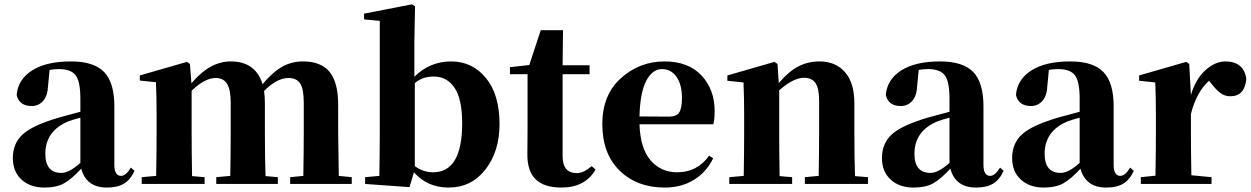

<svg xmlns="http://www.w3.org/2000/svg" viewBox="-20 -846 5754 883"><path d="M349.6 -96.7V-304.7Q312.5 -294.9 294.9 -288.1Q188.5 -244.1 188.5 -138.7Q188.5 -50.8 262.7 -50.8Q297.9 -50.8 349.6 -96.7ZM135.7 -503.9 152.3 -509.8ZM582 -75.2 598.6 -60.5Q580.1 -19.5 550.3 -1.5Q520.5 16.6 471.7 16.6Q377 16.6 353.5 -70.3Q310.5 -23.4 275.4 -3.4Q240.2 16.6 184.6 16.6Q119.1 16.6 79.1 -20Q39.1 -56.6 39.1 -119.1Q39.1 -187.5 85.4 -229Q131.8 -270.5 252 -305.7Q327.1 -326.2 349.6 -332V-392.6Q349.6 -470.7 328.1 -499.5Q306.6 -528.3 250 -528.3Q227.5 -528.3 208 -524.4L201.2 -453.1Q199.2 -405.3 178.2 -381.8Q157.2 -358.4 126 -358.4Q68.4 -358.4 56.6 -409.2Q62.5 -480.5 127.4 -522Q192.4 -563.5 306.6 -563.5Q412.1 -563.5 459 -514.6Q505.9 -465.8 505.9 -357.4V-87.9Q505.9 -37.1 537.1 -37.1Q558.6 -37.1 582 -75.2Z M1538.1 -37.1 1597.7 -31.2V0H1314.5V-31.2L1375 -37.1Q1377 -152.3 1377 -238.3V-373Q1377 -437.5 1360.4 -462.4Q1343.8 -487.3 1306.6 -487.3Q1253.9 -487.3 1194.3 -427.7Q1198.2 -404.3 1198.2 -370.1V-238.3Q1198.2 -123 1201.2 -36.1L1257.8 -31.2V0H974.6V-31.2L1039.1 -37.1Q1041 -152.3 1041 -238.3V-373Q1041 -433.6 1024.4 -460.4Q1007.8 -487.3 971.7 -487.3Q921.9 -487.3 861.3 -428.7V-238.3Q861.3 -153.3 863.3 -36.1L920.9 -31.2V0H631.8V-31.2L698.2 -37.1Q700.2 -154.3 700.2 -238.3V-321.3Q700.2 -394.5 697.3 -467.8L623 -475.6V-499L839.8 -561.5L853.5 -551.8L860.4 -462.9Q944.3 -563.5 1041 -563.5Q1155.3 -563.5 1187.5 -459Q1236.3 -516.6 1279.3 -540Q1322.3 -563.5 1373 -563.5Q1457 -563.5 1496.1 -515.1Q1535.2 -466.8 1535.2 -364.3V-238.3Q1535.2 -207 1538.1 -37.1Z M1887.7 -463.9V-82Q1925.8 -53.7 1971.7 -53.7Q2105.5 -53.7 2105.5 -279.3Q2105.5 -390.6 2070.3 -442.4Q2035.2 -494.1 1974.6 -494.1Q1922.9 -494.1 1887.7 -463.9ZM1885.7 -656.2V-493.2Q1957 -563.5 2054.7 -563.5Q2152.3 -563.5 2214.8 -487.3Q2277.3 -411.1 2277.3 -275.4Q2277.3 -149.4 2212.4 -66.4Q2147.5 16.6 2043 16.6Q1945.3 16.6 1883.8 -53.7L1863.3 14.6L1659.2 0V-31.2L1724.6 -37.1Q1726.6 -152.3 1726.6 -238.3V-750L1654.3 -756.8V-783.2L1875 -826.2L1888.7 -817.4Z M2701.2 -82 2718.8 -66.4Q2671.9 16.6 2561.5 16.6Q2483.4 16.6 2443.8 -21Q2404.3 -58.6 2405.3 -139.6Q2405.3 -158.2 2405.8 -192.9Q2406.2 -227.5 2406.2 -249V-504.9H2325.2V-537.1L2414.1 -546.9L2466.8 -707H2569.3L2567.4 -545.9H2691.4V-504.9H2567.4V-127Q2567.4 -49.8 2633.8 -49.8Q2663.1 -49.8 2701.2 -82Z M2920.9 -310.5 3056.6 -309.6Q3090.8 -309.6 3103.5 -328.6Q3116.2 -347.7 3116.2 -394.5Q3116.2 -458 3090.8 -493.2Q3065.4 -528.3 3024.4 -528.3Q2980.5 -528.3 2952.1 -474.6Q2923.8 -420.9 2920.9 -310.5ZM3241.2 -129.9 3259.8 -118.2Q3228.5 -53.7 3170.9 -18.6Q3113.3 16.6 3037.1 16.6Q2910.2 16.6 2830.1 -61Q2750 -138.7 2750 -275.4Q2750 -409.2 2835.4 -486.3Q2920.9 -563.5 3036.1 -563.5Q3145.5 -563.5 3206.1 -499Q3266.6 -434.6 3266.6 -335Q3266.6 -296.9 3260.7 -274.4H2920.9Q2924.8 -163.1 2972.2 -108.4Q3019.5 -53.7 3094.7 -53.7Q3186.5 -53.7 3241.2 -129.9Z M3912.1 -36.1 3971.7 -31.2V0H3681.6V-31.2L3745.1 -37.1Q3747.1 -152.3 3747.1 -238.3V-381.8Q3747.1 -439.5 3730.5 -463.9Q3713.9 -488.3 3677.7 -488.3Q3628.9 -488.3 3563.5 -430.7V-238.3Q3563.5 -153.3 3565.4 -36.1L3623 -31.2V0H3334V-31.2L3400.4 -37.1Q3402.3 -154.3 3402.3 -238.3V-321.3Q3402.3 -394.5 3399.4 -466.8L3325.2 -474.6V-499L3542 -561.5L3555.7 -551.8L3561.5 -463.9Q3609.4 -519.5 3653.3 -541.5Q3697.3 -563.5 3749 -563.5Q3822.3 -563.5 3865.7 -514.6Q3909.2 -465.8 3909.2 -370.1V-238.3Q3909.2 -123 3912.1 -36.1Z M4346.7 -96.7V-304.7Q4309.6 -294.9 4292 -288.1Q4185.5 -244.1 4185.5 -138.7Q4185.5 -50.8 4259.8 -50.8Q4294.9 -50.8 4346.7 -96.7ZM4132.8 -503.9 4149.4 -509.8ZM4579.1 -75.2 4595.7 -60.5Q4577.1 -19.5 4547.4 -1.5Q4517.6 16.6 4468.8 16.6Q4374 16.6 4350.6 -70.3Q4307.6 -23.4 4272.5 -3.4Q4237.3 16.6 4181.6 16.6Q4116.2 16.6 4076.2 -20Q4036.1 -56.6 4036.1 -119.1Q4036.1 -187.5 4082.5 -229Q4128.9 -270.5 4249 -305.7Q4324.2 -326.2 4346.7 -332V-392.6Q4346.7 -470.7 4325.2 -499.5Q4303.7 -528.3 4247.1 -528.3Q4224.6 -528.3 4205.1 -524.4L4198.2 -453.1Q4196.3 -405.3 4175.3 -381.8Q4154.3 -358.4 4123 -358.4Q4065.4 -358.4 4053.7 -409.2Q4059.6 -480.5 4124.5 -522Q4189.5 -563.5 4303.7 -563.5Q4409.2 -563.5 4456.1 -514.6Q4502.9 -465.8 4502.9 -357.4V-87.9Q4502.9 -37.1 4534.2 -37.1Q4555.7 -37.1 4579.1 -75.2Z M4945.3 -96.7V-304.7Q4908.2 -294.9 4890.6 -288.1Q4784.2 -244.1 4784.2 -138.7Q4784.2 -50.8 4858.4 -50.8Q4893.6 -50.8 4945.3 -96.7ZM4731.4 -503.9 4748 -509.8ZM5177.7 -75.2 5194.3 -60.5Q5175.8 -19.5 5146 -1.5Q5116.2 16.6 5067.4 16.6Q4972.7 16.6 4949.2 -70.3Q4906.2 -23.4 4871.1 -3.4Q4835.9 16.6 4780.3 16.6Q4714.8 16.6 4674.8 -20Q4634.8 -56.6 4634.8 -119.1Q4634.8 -187.5 4681.2 -229Q4727.5 -270.5 4847.7 -305.7Q4922.9 -326.2 4945.3 -332V-392.6Q4945.3 -470.7 4923.8 -499.5Q4902.3 -528.3 4845.7 -528.3Q4823.2 -528.3 4803.7 -524.4L4796.9 -453.1Q4794.9 -405.3 4773.9 -381.8Q4752.9 -358.4 4721.7 -358.4Q4664.1 -358.4 4652.3 -409.2Q4658.2 -480.5 4723.1 -522Q4788.1 -563.5 4902.3 -563.5Q5007.8 -563.5 5054.7 -514.6Q5101.6 -465.8 5101.6 -357.4V-87.9Q5101.6 -37.1 5132.8 -37.1Q5154.3 -37.1 5177.7 -75.2Z M5449.2 -551.8 5457 -409.2Q5478.5 -482.4 5523.4 -522.9Q5568.4 -563.5 5615.2 -563.5Q5699.2 -563.5 5711.9 -484.4Q5705.1 -403.3 5638.7 -403.3Q5612.3 -403.3 5592.8 -418Q5573.2 -432.6 5549.8 -462.9L5540 -474.6Q5481.4 -420.9 5457 -321.3V-238.3Q5457 -157.2 5459 -40L5551.8 -31.2V0H5226.6V-31.2L5293.9 -38.1Q5295.9 -153.3 5295.9 -238.3V-321.3Q5295.9 -394.5 5293 -466.8L5218.8 -474.6V-499L5435.5 -561.5Z"/></svg>

Font: Bpmf Zihi Serif Heavy
Style: Heavy
Weight: 900
Foundry: But Ko
Version: Version 1.320